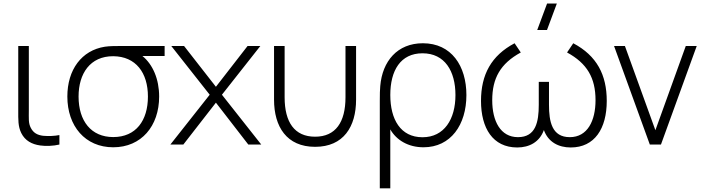

<svg xmlns="http://www.w3.org/2000/svg" viewBox="-20 -792 3858 1052"><path d="M200 5C231 9.5 272 8 305.5 0V-52C278 -46.5 245 -45.5 216 -48C185.5 -52 163.5 -63 149 -91C135 -117.5 138 -142 138 -188.5V-540H80V-187.5C80 -136 78.5 -100 96.5 -63C117.5 -21 154.5 -1.5 200 5Z M600.5 15C754 15 852 -101 852 -263C852 -359 817 -439 760.5 -485H882V-540H647C615.5 -540 581 -540 554.5 -536C427 -516 349 -410 349 -263C349 -101.5 446.5 15 600.5 15ZM410.5 -263C410.5 -389 474 -484.5 600.5 -484C724.5 -483 790.5 -393 790.5 -263C790.5 -131.5 725 -41 600.5 -41C479.5 -41 410.5 -129 410.5 -263Z M913.5 0H984.5L1163 -229.5L1340.5 0H1411.5L1196 -273L1406.5 -540H1336.5L1163 -316.5L988.5 -540H918.5L1129 -273Z M1481.5 -246C1481.5 -98 1550.5 12.5 1706.5 12.5C1862.5 12.5 1931 -98 1931 -246V-540H1873V-259C1873 -122.5 1819 -43 1706.5 -43C1593.5 -43 1539.5 -122.5 1539.5 -259V-540H1481.5Z M2061 -239V240H2118.5V-83C2151.5 -25 2216 15 2300.5 15C2450 15 2535.5 -108.5 2535.5 -271C2535.5 -431 2453.5 -555 2297 -555C2157 -555 2075 -456.5 2063.5 -321C2061.5 -302 2061 -275 2061 -239ZM2118.5 -271.5C2118.5 -405.5 2174.5 -500 2295 -500C2417 -500 2475.5 -402.5 2475.5 -271C2475.5 -139 2414 -40 2295 -40C2174.5 -40 2118.5 -138 2118.5 -271.5Z M2814 16C2880 16 2936.5 -13.5 2960 -79.5C2983.5 -13.5 3040.5 16 3107 16C3238.5 16 3304.5 -88 3304.5 -239C3304.5 -381.5 3250.5 -486.5 3121 -555L3087 -504.5C3196.5 -445 3243 -365.5 3243 -243C3243 -131 3199.5 -40.5 3102 -40.5C3004 -40.5 2988 -125.5 2988 -218V-343.5H2932V-218C2932 -123.5 2915.5 -40.5 2818 -40.5C2722.5 -40.5 2677 -128 2677 -243C2677 -363 2721.5 -443.5 2833.5 -504.5L2799.5 -555C2672 -487.5 2615.5 -383.5 2615.5 -239C2615.5 -90 2680 16 2814 16ZM2923.5 -627.5H2977L3031 -772.5H2977.5Z M3540.5 0H3601.5L3797.5 -540H3737.5L3571 -78.5L3404 -540H3344.5Z"/></svg>

Font: Eudonet Light
Style: Regular
Weight: 300
Designer: Mikhail Sharanda
Foundry: Mikhail Sharanda
Version: Version 4.503;Glyphs 3.1.2 (3151)